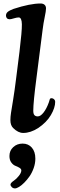

<svg xmlns="http://www.w3.org/2000/svg" viewBox="-20 -736 336 1082"><path d="M70.3 -289.6 89.8 -444.3Q104 -560.5 103.3 -599.1Q102.5 -637.7 85.4 -637.7Q75.2 -637.7 58.3 -632.6Q41.5 -627.4 34.7 -627.4Q24.4 -627.4 19 -633.3Q13.7 -639.2 13.7 -647.9Q13.7 -660.6 23.4 -668.9Q33.2 -677.2 56.6 -686Q149.9 -716.3 208.5 -716.3Q223.1 -716.3 231.2 -709Q239.3 -701.7 239.3 -688.5Q239.3 -674.3 231.9 -639.4Q224.6 -604.5 220.2 -568.8L185.5 -296.9Q167.5 -159.7 167.5 -112.3Q167.5 -94.7 173.8 -87.4Q180.2 -80.1 192.9 -80.1Q208.5 -80.1 225.3 -101.6Q242.2 -123 254.9 -158.2Q256.3 -161.6 257.6 -166.5Q258.8 -171.4 259.5 -173.6Q260.3 -175.8 261.5 -178.2Q262.7 -180.7 264.9 -181.6Q267.1 -182.6 270 -182.6Q278.8 -182.6 284.9 -176.5Q291 -170.4 291 -162.6Q291 -128.9 266.8 -87.6Q242.7 -46.4 194.8 -14.2Q151.9 13.2 110.8 13.2Q82 13.2 54.2 -14.6Q38.6 -29.8 38.6 -59.1Q38.6 -77.6 42 -99.9Q45.4 -122.1 54 -174.1Q62.5 -226.1 70.3 -289.6ZM39.1 304.2Q39.1 294.9 58.6 281.7Q70.8 273.9 85.4 256.1Q100.1 238.3 100.1 224.1Q100.1 215.8 89.6 209.5Q79.1 203.1 66.7 198.5Q54.2 193.8 43.7 179.7Q33.2 165.5 33.2 143.1Q33.2 112.8 54.7 93Q76.2 73.2 107.4 73.2Q139.6 73.2 159.4 95.9Q179.2 118.7 179.2 158.2Q179.2 184.6 169.9 210.9Q160.6 237.3 146.7 257.3Q132.8 277.3 116.9 293.2Q101.1 309.1 87.2 317.4Q73.2 325.7 64.5 325.7Q53.7 325.7 46.4 318.4Q39.1 311 39.1 304.2Z"/></svg>

Font: Cooper* SemiBold
Style: Italic
Weight: 600
Italic angle: -7°
Designer: Owen Earl
Foundry: indestructible type*
Version: Version 0.001